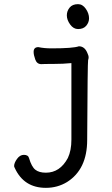

<svg xmlns="http://www.w3.org/2000/svg" viewBox="-20 -724 540 925"><path d="M201 181Q95 181 51 85Q48 79 48 76Q48 61 62 41.5Q76 22 95 22Q116 22 120 38Q132 79 150 93.5Q168 108 201 108Q269 108 307 37Q324 1 324 -51V-420Q285 -416 237 -416Q189 -416 179 -415Q158 -415 150 -437Q142 -459 142 -474Q142 -497 165 -497Q192 -491 229 -491Q332 -491 360 -501Q389 -501 402 -466Q407 -455 407 -449Q407 -441 404.5 -434.5Q402 -428 400 -50Q400 92 303 153Q257 181 201 181ZM356 -584Q334 -584 318 -606Q302 -628 302 -650Q302 -671 315.5 -687.5Q329 -704 356 -704Q378 -704 393.5 -681.5Q409 -659 409 -636Q409 -616 395.5 -600Q382 -584 356 -584Z"/></svg>

Font: LXGW WenKai Mono TC
Style: Bold
Weight: 700
Designer: LXGW / Fontworks Inc.
Foundry: LXGW / Fontworks Inc.
Version: Version 1.330